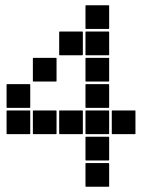

<svg xmlns="http://www.w3.org/2000/svg" viewBox="-20 -715 640 730"><path d="M307 -695H393Q395 -695 395 -693V-607Q395 -605 393 -605H307Q305 -605 305 -607V-693Q305 -695 307 -695ZM307 -595H393Q395 -595 395 -593V-507Q395 -505 393 -505H307Q305 -505 305 -507V-593Q305 -595 307 -595ZM207 -595H293Q295 -595 295 -593V-507Q295 -505 293 -505H207Q205 -505 205 -507V-593Q205 -595 207 -595ZM307 -495H393Q395 -495 395 -493V-407Q395 -405 393 -405H307Q305 -405 305 -407V-493Q305 -495 307 -495ZM107 -495H193Q195 -495 195 -493V-407Q195 -405 193 -405H107Q105 -405 105 -407V-493Q105 -495 107 -495ZM307 -395H393Q395 -395 395 -393V-307Q395 -305 393 -305H307Q305 -305 305 -307V-393Q305 -395 307 -395ZM7 -395H93Q95 -395 95 -393V-307Q95 -305 93 -305H7Q5 -305 5 -307V-393Q5 -395 7 -395ZM407 -295H493Q495 -295 495 -293V-207Q495 -205 493 -205H407Q405 -205 405 -207V-293Q405 -295 407 -295ZM307 -295H393Q395 -295 395 -293V-207Q395 -205 393 -205H307Q305 -205 305 -207V-293Q305 -295 307 -295ZM207 -295H293Q295 -295 295 -293V-207Q295 -205 293 -205H207Q205 -205 205 -207V-293Q205 -295 207 -295ZM107 -295H193Q195 -295 195 -293V-207Q195 -205 193 -205H107Q105 -205 105 -207V-293Q105 -295 107 -295ZM7 -295H93Q95 -295 95 -293V-207Q95 -205 93 -205H7Q5 -205 5 -207V-293Q5 -295 7 -295ZM307 -195H393Q395 -195 395 -193V-107Q395 -105 393 -105H307Q305 -105 305 -107V-193Q305 -195 307 -195ZM307 -95H393Q395 -95 395 -93V-7Q395 -5 393 -5H307Q305 -5 305 -7V-93Q305 -95 307 -95Z"/></svg>

Font: Pixel Panel Black
Style: Regular
Weight: 900
Monospace: yes
Designer: Óliver Lalan
Foundry: Óliver Lalan
Version: Version 1.000; ttfautohint (v1.8.4.7-5d5b-dirty);gftools[0.9